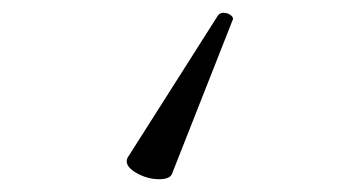

<svg xmlns="http://www.w3.org/2000/svg" viewBox="-20 -12 540 300"><path d="M249 259Q246 268 228.5 268Q211 268 194.5 259Q178 250 178 240Q178 238 179 235L320 13Q323 8 329 8Q335 8 339.5 11Q344 14 344 17V18ZM179 236V235Z"/></svg>

Font: LXGW WenKai Mono TC Light
Style: Regular
Weight: 300
Designer: LXGW / Fontworks Inc.
Foundry: LXGW / Fontworks Inc.
Version: Version 1.330